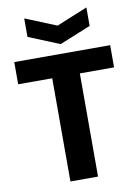

<svg xmlns="http://www.w3.org/2000/svg" viewBox="-104 -1048 808 1116"><g transform="rotate(-10 300.5 -490.0)"><path d="M119 -980 303 -905 486 -980V-871L302 -796L119 -871ZM219 -609H18V-740H584V-609H382V0H219Z"/></g></svg>

Font: Encode Sans Narrow
Style: Bold
Weight: 700
Designer: Pablo Impallari, Andres Torresi
Foundry: Pablo Impallari, Andres Torresi
Version: Version 1.000; ttfautohint (v1.00) -l 8 -r 50 -G 200 -x 14 -